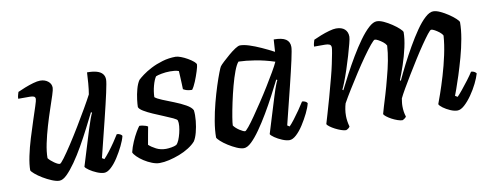

<svg xmlns="http://www.w3.org/2000/svg" viewBox="-49 -721 2418 942"><g transform="rotate(-10 1160.0 -250.0)"><path d="M185 0Q170 0 148 -9Q126 -18 104.5 -31Q83 -44 68.5 -56.5Q54 -69 52 -75Q52 -104 60.5 -145Q69 -186 82.5 -230Q96 -274 109 -313.5Q122 -353 131 -380.5Q140 -408 140 -415Q140 -425 132.5 -428Q125 -431 113 -431H55Q55 -441 58 -450.5Q61 -460 62 -464Q77 -471 98.5 -479.5Q120 -488 141 -494Q162 -500 176 -500Q199 -500 215 -487.5Q231 -475 231 -455Q231 -446 222.5 -419.5Q214 -393 201 -355Q188 -317 175.5 -274.5Q163 -232 154.5 -191.5Q146 -151 146 -119Q156 -106 174 -93.5Q192 -81 201 -81Q206 -81 223.5 -104.5Q241 -128 265.5 -165.5Q290 -203 316 -246Q342 -289 364.5 -328Q387 -367 400 -392Q404 -415 406.5 -445.5Q409 -476 410 -500Q439 -500 458 -494.5Q477 -489 486.5 -477.5Q496 -466 496 -449Q496 -435 485 -385Q474 -335 454.5 -256Q435 -177 409 -73L420 -66Q431 -77 446.5 -97Q462 -117 477 -139Q492 -161 501 -176Q510 -176 517.5 -172Q525 -168 527 -163Q522 -142 508.5 -114.5Q495 -87 478 -60.5Q461 -34 442.5 -17Q424 0 408 0Q393 0 372.5 -8.5Q352 -17 336 -28Q320 -39 317 -46L372 -225Q380 -251 388 -272.5Q396 -294 400 -301L395 -304Q378 -270 357 -229Q336 -188 313 -147.5Q290 -107 266.5 -73.5Q243 -40 222.5 -20Q202 0 185 0Z M684 0Q667 0 646.5 -8Q626 -16 607.5 -28Q589 -40 576 -53Q563 -66 560 -75Q566 -100 577 -125.5Q588 -151 599.5 -170.5Q611 -190 617 -197Q625 -197 633 -195.5Q641 -194 648.5 -191.5Q656 -189 659 -186Q656 -170 652 -148.5Q648 -127 643 -98Q657 -85 678.5 -74Q700 -63 727 -63Q738 -63 753.5 -65.5Q769 -68 779 -73Q787 -80 793 -94.5Q799 -109 803.5 -127Q808 -145 809.5 -162Q811 -179 808 -190Q806 -196 787.5 -204.5Q769 -213 743.5 -223.5Q718 -234 692.5 -245Q667 -256 648 -267.5Q629 -279 626 -289Q626 -302 629 -326.5Q632 -351 639 -377Q646 -403 657 -419Q665 -427 683 -440.5Q701 -454 727 -467.5Q753 -481 785 -490.5Q817 -500 851 -500Q861 -500 877 -494Q893 -488 909.5 -478.5Q926 -469 937 -459.5Q948 -450 948 -444Q948 -436 940.5 -412Q933 -388 923 -363.5Q913 -339 903 -326Q894 -326 885 -327.5Q876 -329 869 -332Q862 -335 859 -337Q859 -350 858 -366.5Q857 -383 856.5 -399.5Q856 -416 855 -428Q845 -432 833 -433Q821 -434 812 -434Q790 -434 769 -430Q748 -426 740 -422Q730 -407 722.5 -379.5Q715 -352 714 -323Q724 -314 750 -303.5Q776 -293 806.5 -281Q837 -269 862 -255Q887 -241 894 -226Q897 -203 894 -173Q891 -143 884 -116.5Q877 -90 867 -75Q854 -60 832 -46Q810 -32 784 -22Q758 -12 732 -6Q706 0 684 0Z M1104 0Q1089 0 1068.5 -9Q1048 -18 1027.5 -31Q1007 -44 993.5 -56.5Q980 -69 978 -75Q978 -112 985.5 -156Q993 -200 1004.5 -244Q1016 -288 1028 -325Q1040 -362 1049.5 -386.5Q1059 -411 1062 -415Q1067 -422 1081.5 -435.5Q1096 -449 1113.5 -464Q1131 -479 1147 -489.5Q1163 -500 1172 -500Q1191 -500 1217.5 -491.5Q1244 -483 1275 -469Q1306 -455 1336 -439L1340 -500Q1381 -500 1400 -487.5Q1419 -475 1419 -449Q1419 -435 1408 -385Q1397 -335 1377.5 -256Q1358 -177 1332 -73L1343 -66Q1354 -77 1368.5 -96Q1383 -115 1398 -136.5Q1413 -158 1424 -176Q1433 -176 1440.5 -172Q1448 -168 1450 -163Q1445 -142 1431.5 -114.5Q1418 -87 1401 -60.5Q1384 -34 1365.5 -17Q1347 0 1331 0Q1316 0 1295.5 -8.5Q1275 -17 1259 -28Q1243 -39 1240 -46L1295 -225Q1301 -244 1306 -259Q1311 -274 1315.5 -284.5Q1320 -295 1323 -301L1318 -304Q1301 -270 1279.5 -229Q1258 -188 1234 -147.5Q1210 -107 1186.5 -73.5Q1163 -40 1142 -20Q1121 0 1104 0ZM1124 -81Q1128 -81 1142.5 -98.5Q1157 -116 1177 -145Q1197 -174 1220 -208.5Q1243 -243 1264.5 -278Q1286 -313 1303.5 -343Q1321 -373 1329 -391Q1280 -407 1233.5 -414.5Q1187 -422 1151 -423Q1140 -411 1128.5 -380.5Q1117 -350 1106.5 -310.5Q1096 -271 1087.5 -231Q1079 -191 1074 -160.5Q1069 -130 1069 -119Q1079 -105 1097.5 -93Q1116 -81 1124 -81Z M1613 0Q1603 0 1588.5 -5Q1574 -10 1559.5 -17.5Q1545 -25 1534.5 -33Q1524 -41 1522 -46Q1527 -62 1536.5 -95Q1546 -128 1559 -173.5Q1572 -219 1585 -270Q1593 -300 1599.5 -330.5Q1606 -361 1610 -383Q1614 -405 1614 -411Q1614 -423 1606 -427Q1598 -431 1584 -431H1529Q1529 -439 1531.5 -448.5Q1534 -458 1536 -464Q1551 -471 1572.5 -479.5Q1594 -488 1615.5 -494Q1637 -500 1650 -500Q1678 -500 1693 -486.5Q1708 -473 1708 -449Q1708 -440 1701.5 -415Q1695 -390 1685.5 -357.5Q1676 -325 1665 -292Q1654 -259 1644 -233.5Q1634 -208 1629 -199L1633 -195Q1650 -229 1671.5 -269.5Q1693 -310 1717 -350.5Q1741 -391 1765.5 -425Q1790 -459 1812.5 -479.5Q1835 -500 1853 -500Q1868 -500 1887.5 -491Q1907 -482 1926.5 -469Q1946 -456 1959.5 -443.5Q1973 -431 1974 -425Q1974 -392 1964.5 -349.5Q1955 -307 1941 -265.5Q1927 -224 1915 -195L1919 -192Q1935 -227 1956 -268Q1977 -309 2000.5 -350Q2024 -391 2047.5 -425Q2071 -459 2093.5 -479.5Q2116 -500 2134 -500Q2149 -500 2168.5 -491Q2188 -482 2207.5 -469Q2227 -456 2240.5 -443.5Q2254 -431 2255 -425Q2255 -388 2247 -343Q2239 -298 2226.5 -253Q2214 -208 2201.5 -169Q2189 -130 2179.5 -104Q2170 -78 2168 -73L2180 -66Q2190 -76 2206 -95.5Q2222 -115 2239 -137.5Q2256 -160 2266 -176Q2276 -176 2283 -171.5Q2290 -167 2292 -163Q2286 -142 2272.5 -114.5Q2259 -87 2240.5 -60.5Q2222 -34 2203 -17Q2184 0 2168 0Q2152 0 2132.5 -8.5Q2113 -17 2098 -28Q2083 -39 2080 -47Q2085 -60 2097.5 -95.5Q2110 -131 2124.5 -179.5Q2139 -228 2150 -279Q2161 -330 2164 -374Q2159 -384 2148 -392.5Q2137 -401 2126 -407Q2115 -413 2109 -413Q2104 -413 2090 -395Q2076 -377 2056 -348Q2036 -319 2014 -284Q1992 -249 1971 -214.5Q1950 -180 1933.5 -151.5Q1917 -123 1909 -106Q1908 -99 1906.5 -89Q1905 -79 1905 -68Q1905 -53 1907 -40Q1909 -27 1913 -15Q1912 -12 1906.5 -7.5Q1901 -3 1894 0Q1884 0 1869.5 -5Q1855 -10 1841 -17.5Q1827 -25 1817 -33Q1807 -41 1805 -46Q1808 -58 1815 -81Q1822 -104 1832.5 -138.5Q1843 -173 1855 -220Q1866 -260 1873.5 -299.5Q1881 -339 1883 -374Q1878 -384 1867 -392.5Q1856 -401 1845 -407Q1834 -413 1828 -413Q1823 -413 1806 -392.5Q1789 -372 1766 -339.5Q1743 -307 1718 -268.5Q1693 -230 1670.5 -193.5Q1648 -157 1633 -130Q1629 -117 1626.5 -101.5Q1624 -86 1624 -69Q1624 -57 1626 -43Q1628 -29 1632 -15Q1631 -12 1626 -7.5Q1621 -3 1613 0Z"/></g></svg>

Font: Texturina 12pt Medium
Style: Italic
Weight: 500
Italic angle: -11°
Designer: Guillermo Torres Carreño
Foundry: Omnibus-Type
Version: Version 1.002